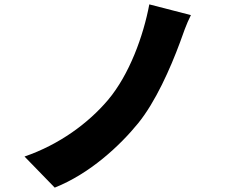

<svg xmlns="http://www.w3.org/2000/svg" viewBox="-20 -808 1040 877"><path d="M852 -739 662 -788C635 -644 571 -467 473 -351C384 -246 252 -148 92 -93L230 49C391 -15 528 -143 611 -245C690 -342 758 -495 802 -614C815 -650 831 -698 852 -739Z"/></svg>

Font: Noto Sans TC Black
Style: Regular
Weight: 900
Designer: Ryoko NISHIZUKA 西塚涼子 (kana, bopomofo & ideographs); Paul D. Hunt (Latin, Greek & Cyrillic); Sandoll Communications 산돌커뮤니
Foundry: Adobe
Version: Version 2.004;hotconv 1.0.118;makeotfexe 2.5.65603